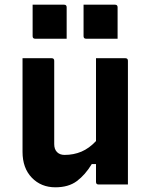

<svg xmlns="http://www.w3.org/2000/svg" viewBox="-20 -786 640 818"><path d="M200 -538Q211 -538 211 -527V-172Q211 -150 223 -138Q235 -126 255 -126Q294 -126 327 -140Q360 -154 389 -185V-538H514Q525 -538 525 -527V0H400Q389 0 389 -11V-87H371Q343 -41 307.5 -14.5Q272 12 216 12Q155 12 115.5 -29Q76 -70 76 -139V-538ZM119 -766H253Q264 -766 264 -755V-621H130Q119 -621 119 -632ZM336 -766H470Q481 -766 481 -755V-621H347Q336 -621 336 -632Z"/></svg>

Font: Recursive Sn Lnr St
Style: Bold
Weight: 700
Version: Version 1.079;hotconv 1.0.112;makeotfexe 2.5.65598; ttfautoh